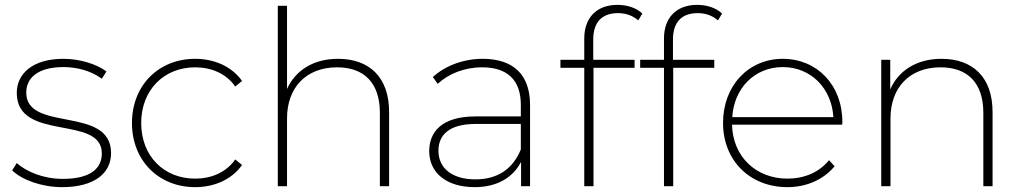

<svg xmlns="http://www.w3.org/2000/svg" viewBox="-20 -766 4208 790"><path d="M236 4C368 4 437 -53 437 -136C437 -333 88 -220 88 -385C88 -444 134 -490 241 -490C298 -490 356 -474 399 -442L418 -472C377 -503 307 -524 241 -524C111 -524 49 -460 49 -384C49 -181 399 -295 399 -135C399 -73 353 -30 238 -30C158 -30 88 -60 49 -95L30 -65C70 -26 151 4 236 4Z M783 4C862 4 933 -27 976 -87L948 -110C910 -56 849 -31 783 -31C655 -31 561 -123 561 -260C561 -396 655 -489 783 -489C849 -489 910 -464 948 -410L976 -433C933 -493 862 -524 783 -524C633 -524 523 -415 523 -260C523 -105 633 4 783 4Z M1371 -524C1270 -524 1196 -477 1161 -400V-742H1123V0H1161V-279C1161 -406 1240 -489 1367 -489C1478 -489 1543 -425 1543 -302V0H1581V-305C1581 -449 1499 -524 1371 -524Z M2123 -151C2091 -73 2030 -28 1936 -28C1840 -28 1784 -74 1784 -146C1784 -209 1826 -256 1937 -256H2123ZM1933 4C2026 4 2091 -36 2124 -100V0H2161V-334C2161 -459 2092 -524 1966 -524C1886 -524 1811 -495 1761 -449L1781 -421C1825 -462 1890 -489 1964 -489C2068 -489 2123 -436 2123 -335V-287H1937C1795 -287 1746 -221 1746 -144C1746 -56 1816 4 1933 4Z M2591 -520H2421V-604C2421 -674 2456 -712 2523 -712C2554 -712 2584 -702 2606 -682L2623 -710C2599 -734 2559 -746 2521 -746C2433 -746 2384 -691 2384 -608V-520H2286V-487H2384V0H2422V-487H2591Z M2919 -520H2749V-604C2749 -674 2784 -712 2851 -712C2882 -712 2912 -702 2934 -682L2951 -710C2927 -734 2887 -746 2849 -746C2761 -746 2712 -691 2712 -608V-520H2614V-487H2712V0H2750V-487H2919Z M2993 -284C3000 -403 3085 -490 3201 -490C3316 -490 3402 -403 3409 -284ZM3220 4C3297 4 3368 -26 3414 -82L3391 -107C3350 -56 3288 -31 3220 -31C3090 -31 2995 -122 2992 -253H3445C3446 -257 3446 -260 3446 -264C3446 -417 3341 -524 3201 -524C3060 -524 2955 -414 2955 -260C2955 -106 3065 4 3220 4Z M3854 -524C3752 -524 3677 -476 3643 -398V-520H3606V0H3644V-279C3644 -406 3723 -489 3850 -489C3961 -489 4026 -425 4026 -302V0H4064V-305C4064 -449 3982 -524 3854 -524Z"/></svg>

Font: Montserrat-Alt1 ExtLt
Style: Regular
Weight: 200
Designer: Differentunic
Foundry: Differentunic
Version: Version 7.222